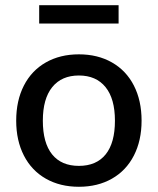

<svg xmlns="http://www.w3.org/2000/svg" viewBox="-20 -708 604 735"><path d="M42 -246Q42 -323 71.5 -380.5Q101 -438 155.5 -469Q210 -500 282 -500Q354 -500 408.5 -469Q463 -438 492.5 -380.5Q522 -323 522 -246Q522 -170 492.5 -112.5Q463 -55 408.5 -24Q354 7 282 7Q210 7 155.5 -24Q101 -55 71.5 -112.5Q42 -170 42 -246ZM420 -246Q420 -330 384 -374.5Q348 -419 282 -419Q216 -419 180 -374.5Q144 -330 144 -246Q144 -161 179.5 -117Q215 -73 282 -73Q349 -73 384.5 -117Q420 -161 420 -246ZM130 -618V-688H434V-618Z"/></svg>

Font: wassup Sans
Style: Medium
Weight: 600
Version: Version 2.001